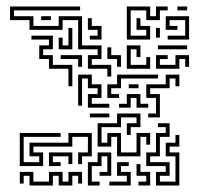

<svg xmlns="http://www.w3.org/2000/svg" viewBox="-20 -566 669 592"><path d="M311 -330V-354H251V-396H281V-414H221V-504H173V-474H71V-504H11V-546H227V-534H23V-516H83V-486H161V-516H233V-426H293V-384H263V-366H323V-330ZM371 -444V-546H443V-516H461V-546H497V-534H473V-504H431V-534H383V-456H431V-474H401V-510H413V-486H443V-444ZM527 -534V-546H557V-534ZM107 -504V-516H137V-504ZM497 -444V-456H551V-504H503V-486H527V-474H491V-516H563V-444ZM257 -444V-456H281V-474H251V-510H263V-486H293V-444ZM161 -414V-450H173V-426H191V-480H203V-414ZM461 -450V-480H473V-450ZM191 -300V-354H131V-384H101V-426H131V-444H77V-456H143V-414H113V-396H143V-366H203V-300ZM371 -354V-426H413V-390H401V-414H383V-366H431V-390H443V-354ZM467 -414V-426H557V-414ZM341 -360V-384H311V-420H323V-396H353V-360ZM221 -360V-384H167V-396H233V-360ZM461 -354V-396H497V-384H473V-366H521V-396H563V-360H551V-384H533V-354ZM251 -234V-276H281V-294H251V-324H233V-240H221V-336H263V-306H293V-264H263V-246H317V-234ZM437 -204V-216H461V-264H431V-306H491V-336H533V-300H521V-324H503V-294H443V-276H473V-204ZM311 -264V-306H341V-336H467V-324H353V-294H323V-276H347V-264ZM377 -294V-306H407V-294ZM347 -234V-246H371V-276H413V-246H437V-234H401V-264H383V-234ZM257 -204V-216H317V-204ZM341 -84V-144H323V-114H281V-186H341V-216H413V-174H383V-150H371V-186H401V-204H353V-174H293V-126H311V-156H353V-96H401V-156H443V-120H431V-144H413V-84ZM461 6V-36H491V-54H431V-96H461V-156H491V-174H467V-186H503V-144H473V-84H443V-66H503V-24H473V-6H521V-84H491V-126H521V-150H533V-114H503V-96H533V6ZM41 -54V-156H167V-144H53V-66H101V-84H71V-126H191V-156H263V-84H233V-60H221V-96H251V-144H203V-114H83V-96H113V-54ZM131 -54V-96H203V-60H191V-84H143V-66H167V-54ZM251 6V-66H281V-96H323V-24H287V-36H311V-84H293V-54H263V-6H287V6ZM317 6V-6H371V-24H341V-66H377V-54H353V-36H383V6ZM407 6V-6H431V-24H401V-60H413V-36H443V6ZM71 6V-24H53V0H41V-36H83V-6H131V-36H173V-6H191V-36H233V0H221V-24H203V6H161V-24H143V6Z"/></svg>

Font: Rubik Maze
Style: Regular
Weight: 400
Designer: Hubert and Fischer, NaN
Foundry: Hubert and Fischer, NaN
Version: Version 2.200